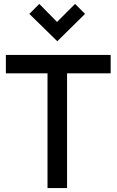

<svg xmlns="http://www.w3.org/2000/svg" viewBox="-20 -962 596 982"><path d="M223 0V-606H323V0ZM10 -587V-681H546V-587ZM273 -751 130 -891 181 -942 304 -817 240 -818 364 -942 415 -891Z"/></svg>

Font: Gabarito
Style: Regular
Weight: 400
Designer: Leandro Assis / Alvaro Franca / Felipe Casaprima
Foundry: Naipe Foundry
Version: Version 1.000